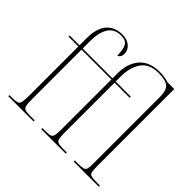

<svg xmlns="http://www.w3.org/2000/svg" viewBox="-179 -982 1192 1192"><g transform="rotate(45 417.0 -386.0)"><path d="M33 0V-10H59Q87 -10 100.5 -14.5Q114 -19 118 -36Q122 -53 122 -90V-526H36V-536H122V-600Q122 -684 159 -728Q196 -772 262 -772Q306 -772 331.5 -750Q357 -728 357 -698Q357 -678 349.5 -668Q342 -658 333 -658Q333 -708 319.5 -735Q306 -762 261 -762Q205 -762 177.5 -720Q150 -678 150 -600V-536H412V-580Q412 -667 457 -719.5Q502 -772 591 -772Q615 -772 636 -768.5Q657 -765 672 -760H730V-84Q730 -49 733.5 -33.5Q737 -18 752 -14Q767 -10 800 -10H827V0H607V-10H633Q666 -10 680.5 -14Q695 -18 698.5 -33.5Q702 -49 702 -84V-662Q702 -722 676.5 -742Q651 -762 591 -762Q511 -762 475.5 -711.5Q440 -661 440 -580V-536H573V-526H440V-87Q440 -53 443.5 -36.5Q447 -20 460 -15Q473 -10 499 -10H537V0H322V-10H355Q381 -10 393 -15Q405 -20 408.5 -36.5Q412 -53 412 -87V-526H150V-90Q150 -53 154 -36Q158 -19 171.5 -14.5Q185 -10 213 -10H254V0Z"/></g></svg>

Font: Noto Serif Display SemiCondensed Thin
Style: Regular
Weight: 100
Width: 4
Designer: Monotype Design Team
Foundry: Monotype Imaging Inc.
Version: Version 2.009